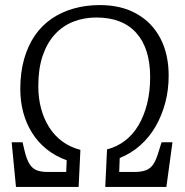

<svg xmlns="http://www.w3.org/2000/svg" viewBox="-20 -737 731 757"><path d="M43 0 26 -176H69L77 -142Q85 -109 96 -91Q107 -73 124 -66Q141 -59 169 -59H241L243 -105Q197 -122 163 -149.5Q129 -177 106 -214Q83 -251 71.5 -294.5Q60 -338 60 -386Q60 -451 75 -504Q90 -557 117.5 -597Q145 -637 184 -663.5Q223 -690 271 -703.5Q319 -717 374 -717Q458 -717 519 -682.5Q580 -648 612.5 -585.5Q645 -523 645 -439Q645 -382 631.5 -331.5Q618 -281 593.5 -238.5Q569 -196 533 -164Q497 -132 452 -114L450 -59H508Q538 -59 556 -66Q574 -73 585.5 -91Q597 -109 606 -141L617 -176H660L636 0H395L402 -148Q441 -158 472.5 -182Q504 -206 526 -243Q548 -280 560 -328Q572 -376 572 -433Q572 -489 558.5 -532.5Q545 -576 518 -606.5Q491 -637 451.5 -652.5Q412 -668 360 -668Q311 -668 269 -651.5Q227 -635 196 -601Q165 -567 148 -516.5Q131 -466 131 -398Q131 -350 142 -309Q153 -268 174 -235Q195 -202 225.5 -179.5Q256 -157 297 -146L290 0Z"/></svg>

Font: Literata 18pt Light
Style: Italic
Weight: 300
Italic angle: -2°
Designer: Latin by Veronika Burian and Jose Scaglione. Greek by Irene Vlachou. Cyrillic by Vera Evstafieva
Foundry: TypeTogether
Version: Version 3.103;gftools[0.9.29]